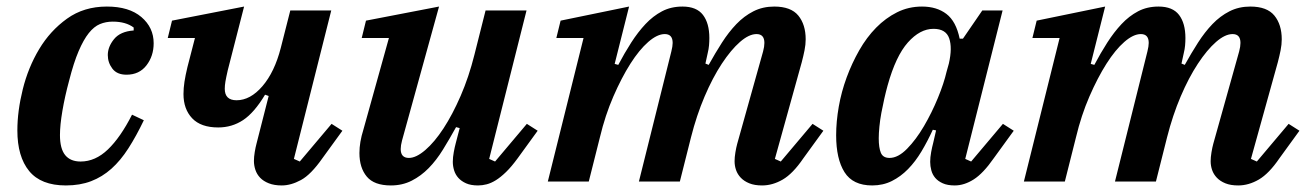

<svg xmlns="http://www.w3.org/2000/svg" viewBox="-20 -554 3994 586"><path d="M181 12Q105 12 69 -32Q33 -76 33 -156Q33 -215 49.5 -281.5Q66 -348 99.5 -404Q133 -460 184.5 -497Q236 -534 306 -534Q374 -534 411.5 -502Q449 -470 449 -422Q449 -383 427 -354.5Q405 -326 366 -326Q337 -326 323 -344.5Q309 -363 309 -386Q309 -411 328 -434.5Q347 -458 388 -461V-470Q364 -488 324 -488Q303 -488 285 -480.5Q267 -473 251 -453Q235 -433 220 -398Q205 -363 191 -308Q178 -260 170.5 -216Q163 -172 163 -142Q163 -100 179 -80.5Q195 -61 226 -61Q271 -61 309.5 -98Q348 -135 383 -204L419 -187Q396 -139 372 -101.5Q348 -64 320 -39Q292 -14 258 -1Q224 12 181 12Z M840 12Q817 12 800.5 5.5Q784 -1 774 -11.5Q764 -22 759.5 -35.5Q755 -49 755 -63Q755 -75 757.5 -90Q760 -105 763 -116L800 -261L789 -265Q756 -210 722 -187.5Q688 -165 646 -165Q593 -165 566.5 -193Q540 -221 540 -267Q540 -285 543 -304.5Q546 -324 552 -349L575 -438H492L505 -491L725 -534L675 -339Q670 -317 668 -305Q666 -293 666 -283Q666 -248 702 -248Q744 -248 781 -291Q818 -334 837 -408L866 -522H991L877 -69L895 -61L992 -176L1025 -155L964 -71Q929 -21 898.5 -4.5Q868 12 840 12Z M1173 12Q1122 12 1099.5 -15Q1077 -42 1077 -87Q1077 -120 1089 -158L1167 -438H1084L1097 -491L1320 -534L1207 -125Q1203 -110 1203 -99Q1203 -72 1228 -72Q1250 -72 1278 -96Q1306 -120 1333.5 -162Q1361 -204 1386 -261.5Q1411 -319 1428 -387L1462 -522H1587L1473 -69L1491 -61L1588 -176L1621 -155L1560 -71Q1541 -45 1524.5 -29Q1508 -13 1493.5 -4Q1479 5 1465.5 8.5Q1452 12 1439 12Q1417 12 1402.5 5.5Q1388 -1 1379 -11Q1370 -21 1366 -34Q1362 -47 1362 -60Q1362 -74 1365 -90Q1368 -106 1371 -117L1383 -163L1372 -166Q1352 -130 1332 -97.5Q1312 -65 1288.5 -41Q1265 -17 1236.5 -2.5Q1208 12 1173 12Z M2306 12Q2283 12 2267 5.5Q2251 -1 2241 -11.5Q2231 -22 2226.5 -35Q2222 -48 2222 -62Q2222 -74 2224.5 -89Q2227 -104 2230 -115L2309 -397Q2313 -412 2313 -423Q2313 -450 2289 -450Q2266 -450 2238.5 -426Q2211 -402 2183 -359.5Q2155 -317 2130.5 -259.5Q2106 -202 2089 -135L2055 0H1930L2029 -397Q2033 -413 2033 -423Q2033 -450 2009 -450Q1986 -450 1958.5 -426Q1931 -402 1904 -359.5Q1877 -317 1852 -259.5Q1827 -202 1811 -135L1777 0H1652L1761 -438H1678L1691 -491L1900 -534L1856 -359L1867 -356Q1886 -392 1906.5 -424Q1927 -456 1950 -480.5Q1973 -505 2000.5 -519.5Q2028 -534 2063 -534Q2106 -534 2125.5 -508.5Q2145 -483 2145 -438Q2145 -427 2144 -415.5Q2143 -404 2140 -392L2133 -360L2143 -356Q2163 -392 2183.5 -424Q2204 -456 2227.5 -480.5Q2251 -505 2279.5 -519.5Q2308 -534 2343 -534Q2394 -534 2416.5 -506.5Q2439 -479 2439 -434Q2439 -418 2435.5 -400.5Q2432 -383 2427 -364L2345 -69L2363 -61L2460 -176L2493 -155L2432 -71Q2400 -24 2369 -6Q2338 12 2306 12Z M2642 12Q2583 12 2557.5 -28.5Q2532 -69 2532 -141Q2532 -183 2540 -228.5Q2548 -274 2564 -317.5Q2580 -361 2602.5 -400.5Q2625 -440 2654 -469.5Q2683 -499 2718 -516.5Q2753 -534 2794 -534Q2839 -534 2868.5 -511.5Q2898 -489 2909 -436H2919L2978 -522H3040L2926 -69L2944 -61L3041 -176L3074 -155L3013 -71Q2981 -25 2952 -6.5Q2923 12 2894 12Q2872 12 2857.5 5.5Q2843 -1 2834.5 -11Q2826 -21 2822.5 -34Q2819 -47 2819 -60Q2819 -74 2822 -90Q2825 -106 2828 -117L2837 -156L2827 -158Q2811 -123 2792.5 -92Q2774 -61 2751.5 -38Q2729 -15 2702 -1.5Q2675 12 2642 12ZM2695 -72Q2721 -72 2748.5 -100Q2776 -128 2800 -169Q2824 -210 2842.5 -255Q2861 -300 2869 -335L2876 -360Q2887 -408 2877 -437Q2867 -466 2829 -466Q2788 -466 2751 -424.5Q2714 -383 2689 -293Q2684 -275 2679 -253Q2674 -231 2670 -209.5Q2666 -188 2664 -167.5Q2662 -147 2662 -132Q2662 -103 2668.5 -87.5Q2675 -72 2695 -72Z M3759 12Q3736 12 3720 5.5Q3704 -1 3694 -11.5Q3684 -22 3679.5 -35Q3675 -48 3675 -62Q3675 -74 3677.5 -89Q3680 -104 3683 -115L3762 -397Q3766 -412 3766 -423Q3766 -450 3742 -450Q3719 -450 3691.5 -426Q3664 -402 3636 -359.5Q3608 -317 3583.5 -259.5Q3559 -202 3542 -135L3508 0H3383L3482 -397Q3486 -413 3486 -423Q3486 -450 3462 -450Q3439 -450 3411.5 -426Q3384 -402 3357 -359.5Q3330 -317 3305 -259.5Q3280 -202 3264 -135L3230 0H3105L3214 -438H3131L3144 -491L3353 -534L3309 -359L3320 -356Q3339 -392 3359.5 -424Q3380 -456 3403 -480.5Q3426 -505 3453.5 -519.5Q3481 -534 3516 -534Q3559 -534 3578.5 -508.5Q3598 -483 3598 -438Q3598 -427 3597 -415.5Q3596 -404 3593 -392L3586 -360L3596 -356Q3616 -392 3636.5 -424Q3657 -456 3680.5 -480.5Q3704 -505 3732.5 -519.5Q3761 -534 3796 -534Q3847 -534 3869.5 -506.5Q3892 -479 3892 -434Q3892 -418 3888.5 -400.5Q3885 -383 3880 -364L3798 -69L3816 -61L3913 -176L3946 -155L3885 -71Q3853 -24 3822 -6Q3791 12 3759 12Z"/></svg>

Font: IBM Plex Serif SemiBold
Style: Italic
Weight: 600
Italic angle: -14°
Designer: Mike Abbink, Paul van der Laan, Pieter van Rosmalen
Foundry: Bold Monday
Version: Version 2.5